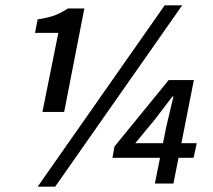

<svg xmlns="http://www.w3.org/2000/svg" viewBox="-20 -692 802 724"><path d="M140 -270 200 -568H112L122 -619Q162 -625 186 -634Q210 -643 236 -660H298L222 -270ZM122 12 601 -672H667L188 12ZM564 0 607 -214 634 -328H630L566 -244L490 -152H722L710 -97H404L412 -140L616 -390H711L634 0Z"/></svg>

Font: Source Sans 3 SemiBold
Style: Italic
Weight: 600
Italic angle: -11°
Designer: Paul D. Hunt
Foundry: Adobe
Version: Version 3.046;hotconv 1.0.118;makeotfexe 2.5.65603